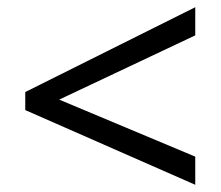

<svg xmlns="http://www.w3.org/2000/svg" viewBox="-20 -628 612 532"><path d="M521 -116 50 -323V-373L521 -608V-530L144 -352L521 -194Z"/></svg>

Font: uguzrati25
Style: Book
Weight: 400
Designer: Jelle Bosma - Monotype Design Team, Universal Thirst
Foundry: Monotype Imaging Inc.
Version: Version 2.106